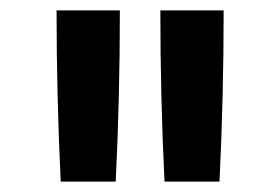

<svg xmlns="http://www.w3.org/2000/svg" viewBox="-20 -792 540 370"><path d="M297 -442Q293 -524 291 -606.5Q289 -689 289 -772H411Q411 -689 409 -606.5Q407 -524 403 -442ZM97 -442Q93 -524 91 -606.5Q89 -689 89 -772H211Q211 -689 209 -606.5Q207 -524 203 -442Z"/></svg>

Font: Iosevka SS18
Style: Bold
Weight: 700
Monospace: yes
Designer: Belleve Invis
Foundry: Belleve Invis
Version: Version 25.1.1; ttfautohint (v1.8.4)